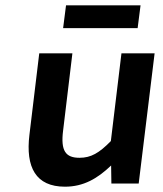

<svg xmlns="http://www.w3.org/2000/svg" viewBox="-20 -692 616 724"><path d="M225 12C295 12 348 -19 399 -68L400 0H503L563 -491H438L398 -160C354 -115 323 -97 280 -97C228 -97 208 -122 218 -200L253 -491H128L91 -184C76 -61 115 12 225 12ZM499 -586 510 -672H229L218 -586Z"/></svg>

Font: Falling Sky
Style: MedObl
Weight: 500
Designer: Paul D. Hunt
Foundry: Adobe Systems Incorporated
Version: Version 1.02